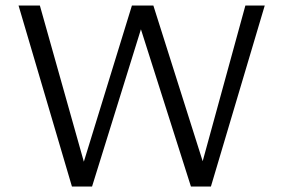

<svg xmlns="http://www.w3.org/2000/svg" viewBox="-20 -678 1029 698"><path d="M674.1 0 464.8 -658H537.5L740.4 -17.5H696.4L872.1 -658H942.5L746.8 0ZM241.5 0 47.4 -658H124.9L305.1 -18H262.6L459.6 -658H519.2L314.7 0Z"/></svg>

Font: Ysabeau
Style: Bold
Weight: 700
Designer: Christian Thalmann (Catharsis Fonts)
Version: Version 2.000;gftools[0.9.27.dev2+g8671c4b]